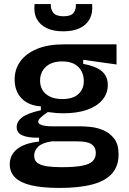

<svg xmlns="http://www.w3.org/2000/svg" viewBox="-20 -745 632 944"><path d="M272 179Q187 179 133 166Q79 153 53.5 127Q28 101 28 63Q28 17 64 -12Q100 -41 172 -49V-68Q118 -67 90 -79.5Q62 -92 62 -120Q62 -148 89.5 -168.5Q117 -189 181 -203V-222Q120 -226 86 -261.5Q52 -297 52 -354Q52 -405 80 -443.5Q108 -482 162 -504.5Q216 -527 294 -527H553V-428L389 -451V-431Q451 -420 480.5 -395Q510 -370 510 -327Q510 -286 484 -254.5Q458 -223 409 -205.5Q360 -188 290 -188Q276 -188 261 -189Q246 -190 215 -194Q193 -179 180.5 -167.5Q168 -156 168 -147Q168 -138 178 -133Q188 -128 203.5 -126Q219 -124 233 -124H374Q393 -124 424.5 -121Q456 -118 487.5 -105Q519 -92 541 -64Q563 -36 563 15Q563 72 530.5 108.5Q498 145 433.5 162Q369 179 272 179ZM283 77Q346 77 383 70Q420 63 435.5 47.5Q451 32 451 8Q451 -13 441 -25.5Q431 -38 415.5 -43Q400 -48 384 -49Q368 -50 357 -50H234Q187 -43 167.5 -23.5Q148 -4 148 20Q148 44 164 56Q180 68 210 72.5Q240 77 283 77ZM286 -258Q339 -258 365.5 -282.5Q392 -307 392 -346Q392 -389 365 -416Q338 -443 285 -443Q234 -443 205.5 -416.5Q177 -390 177 -348Q177 -322 189.5 -301.5Q202 -281 226.5 -269.5Q251 -258 286 -258ZM150 -725H230Q228 -701 241.5 -683Q255 -665 293 -665Q330 -665 342.5 -683Q355 -701 353 -725H433Q437 -681 420.5 -651Q404 -621 371 -606Q338 -591 291 -591Q243 -591 210 -606.5Q177 -622 161 -651.5Q145 -681 150 -725Z"/></svg>

Font: Bricolage Grotesque 18pt SemiBold
Style: Regular
Weight: 600
Version: Version 1.001;gftools[0.9.33.dev8+g029e19f]